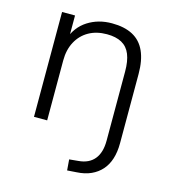

<svg xmlns="http://www.w3.org/2000/svg" viewBox="-104 -579 768 858"><g transform="rotate(15 280.0 -150.5)"><path d="M285 193 281 143 323 139Q371 135 396 104.5Q421 74 421 19V-301Q421 -349 408.5 -380Q396 -411 369 -426Q342 -441 300 -441Q252 -441 216.5 -421Q181 -401 161 -364Q141 -327 141 -277V0H80V-485H140V-372H129Q149 -432 197.5 -463Q246 -494 309 -494Q367 -494 405.5 -473.5Q444 -453 463 -411Q482 -369 482 -306V14Q482 55 472 86.5Q462 118 442.5 140Q423 162 394.5 175Q366 188 328 190Z"/></g></svg>

Font: Nunito Sans 12pt ExtraLight Light
Style: Regular
Weight: 300
Version: Version 3.101;gftools[0.9.27]